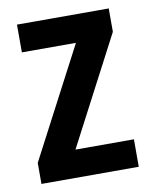

<svg xmlns="http://www.w3.org/2000/svg" viewBox="-67 -595 514 647"><g transform="rotate(-10 189.5 -271.5)"><path d="M356 0H23V-72L220 -448H35V-543H349V-463L156 -94H356Z"/></g></svg>

Font: Noto Sans Gurmukhi Condensed SemiBold
Style: Regular
Weight: 600
Width: 3
Designer: Jelle Bosma - Monotype Design Team
Foundry: Monotype Imaging Inc.
Version: Version 2.004; ttfautohint (v1.8.4.7-5d5b)